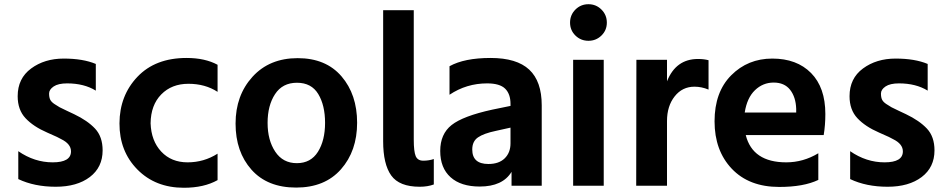

<svg xmlns="http://www.w3.org/2000/svg" viewBox="-20 -847 4470 907"><path d="M63.5 -392.6Q63.5 -476.6 127 -523.4Q190.4 -570.3 281.2 -570.3Q372.1 -570.3 432.6 -544.9V-418.9Q377 -453.1 296.9 -453.1Q254.9 -453.1 233.4 -438.5Q211.9 -423.8 211.9 -405.3Q211.9 -386.7 217.3 -376Q222.7 -365.2 237.3 -355.5Q252 -345.7 261.7 -340.3Q271.5 -335 295.9 -323.7Q320.3 -312.5 330.1 -307.6Q393.6 -277.3 429.2 -239.3Q464.8 -201.2 464.8 -136.7Q464.8 -56.6 404.3 -10.7Q343.8 35.2 243.2 35.2Q142.6 35.2 66.4 -1V-132.8Q142.6 -80.1 229 -80.1Q315.4 -80.1 315.4 -131.8Q315.4 -167 269.5 -189.5L249 -200.2Q237.3 -206.1 203.1 -220.7Q137.7 -249 100.6 -288.6Q63.5 -328.1 63.5 -392.6Z M861.3 -573.2Q948.2 -573.2 1007.8 -541V-413.1Q949.2 -451.2 870.1 -451.2Q791 -451.2 741.7 -400.9Q692.4 -350.6 691.4 -264.6Q694.3 -181.6 741.7 -130.9Q789.1 -80.1 866.2 -80.1Q943.4 -80.1 1007.8 -121.1V3.9Q943.4 40 848.6 40Q713.9 40 628.9 -46.4Q543.9 -132.8 544.4 -264.2Q544.9 -395.5 629.4 -484.4Q713.9 -573.2 861.3 -573.2Z M1168 -45.4Q1092.8 -129.9 1092.8 -263.2Q1092.8 -396.5 1172.9 -484.4Q1252.9 -572.3 1386.2 -572.3Q1519.5 -572.3 1593.3 -486.3Q1667 -400.4 1667 -267.1Q1667 -133.8 1590.8 -47.4Q1514.6 39.1 1378.9 39.1Q1243.2 39.1 1168 -45.4ZM1279.3 -402.3Q1244.1 -348.6 1244.1 -266.6Q1244.1 -184.6 1280.3 -130.4Q1316.4 -76.2 1382.3 -76.2Q1448.2 -76.2 1481.9 -129.9Q1515.6 -183.6 1515.6 -266.6Q1515.6 -349.6 1483.4 -402.8Q1451.2 -456.1 1382.8 -456.1Q1314.5 -456.1 1279.3 -402.3Z M1790 -179.7V-798.8H1934.6V-187.5Q1934.6 -130.9 1943.8 -109.4Q1953.1 -87.9 1979.5 -87.9Q2005.9 -87.9 2029.3 -95.7V24.4Q2000 35.2 1962.9 35.2Q1866.2 35.2 1828.1 -18.1Q1790 -71.3 1790 -179.7Z M2305.7 -329.1 2391.6 -346.7V-356.4Q2391.6 -403.3 2366.2 -428.2Q2340.8 -453.1 2281.2 -453.1Q2183.6 -453.1 2103.5 -399.4V-534.2Q2173.8 -573.2 2297.4 -573.2Q2420.9 -573.2 2480 -518.1Q2539.1 -462.9 2539.1 -349.6V30.3H2396.5V-35.2Q2354.5 34.2 2246.1 34.2Q2157.2 34.2 2108.4 -9.8Q2059.6 -53.7 2059.6 -133.8Q2059.6 -213.9 2113.3 -256.3Q2167 -298.8 2305.7 -329.1ZM2210.9 -140.6Q2210.9 -72.3 2287.1 -72.3Q2336.9 -72.3 2364.3 -99.1Q2391.6 -126 2391.6 -169.9V-244.1L2321.3 -228.5Q2265.6 -216.8 2238.3 -198.2Q2210.9 -179.7 2210.9 -140.6Z M2698.2 -679.2Q2672.9 -704.1 2672.9 -740.2Q2672.9 -776.4 2698.2 -801.8Q2723.6 -827.1 2759.8 -827.1Q2795.9 -827.1 2821.3 -801.8Q2846.7 -776.4 2846.7 -740.2Q2846.7 -704.1 2821.3 -679.2Q2795.9 -654.3 2759.8 -654.3Q2723.6 -654.3 2698.2 -679.2ZM2687.5 30.3V-564.5H2832V30.3Z M2985.4 30.3 2986.3 -564.5H3130.9V-462.9Q3172.9 -568.4 3277.3 -568.4Q3305.7 -568.4 3327.1 -562.5V-423.8Q3293.9 -437.5 3260.7 -437.5Q3203.1 -437.5 3167 -391.6Q3130.9 -345.7 3130.9 -275.4V30.3Z M3878.9 -308.6Q3878.9 -255.9 3871.1 -209H3502.9Q3535.2 -80.1 3694.3 -80.1Q3774.4 -80.1 3845.7 -123V2.9Q3776.4 36.1 3661.1 36.1Q3518.6 36.1 3437 -49.8Q3355.5 -135.7 3355.5 -273.9Q3355.5 -412.1 3434.1 -491.2Q3512.7 -570.3 3628.4 -570.3Q3744.1 -570.3 3811.5 -502Q3878.9 -433.6 3878.9 -308.6ZM3498 -315.4H3741.2V-333Q3739.3 -388.7 3712.4 -422.9Q3685.5 -457 3634.8 -457Q3584 -457 3546.4 -420.9Q3508.8 -384.8 3498 -315.4Z M3993.2 -392.6Q3993.2 -476.6 4056.6 -523.4Q4120.1 -570.3 4210.9 -570.3Q4301.8 -570.3 4362.3 -544.9V-418.9Q4306.6 -453.1 4226.6 -453.1Q4184.6 -453.1 4163.1 -438.5Q4141.6 -423.8 4141.6 -405.3Q4141.6 -386.7 4147 -376Q4152.3 -365.2 4167 -355.5Q4181.6 -345.7 4191.4 -340.3Q4201.2 -335 4225.6 -323.7Q4250 -312.5 4259.8 -307.6Q4323.2 -277.3 4358.9 -239.3Q4394.5 -201.2 4394.5 -136.7Q4394.5 -56.6 4334 -10.7Q4273.4 35.2 4172.9 35.2Q4072.3 35.2 3996.1 -1V-132.8Q4072.3 -80.1 4158.7 -80.1Q4245.1 -80.1 4245.1 -131.8Q4245.1 -167 4199.2 -189.5L4178.7 -200.2Q4167 -206.1 4132.8 -220.7Q4067.4 -249 4030.3 -288.6Q3993.2 -328.1 3993.2 -392.6Z"/></svg>

Font: GenEi M Gothic v2 Bold
Style: Regular
Weight: 700
Version: Version 2.0